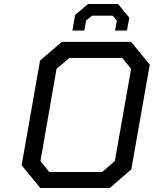

<svg xmlns="http://www.w3.org/2000/svg" viewBox="-20 -948 775 968"><path d="M345 -794 359 -873 424 -928H575L632 -859L620 -794H560L569 -844L548 -869H444L414 -844L405 -794ZM183 0 89 -115 182 -643 292 -737H641L735 -622L642 -94L533 0ZM228 -81H495L559 -136L641 -601L596 -656H330L265 -601L184 -136Z"/></svg>

Font: Tomorrow
Style: Italic
Weight: 400
Italic angle: -10°
Designer: Tony de Marco, Monica Rizzolli
Foundry: Just in Type
Version: Version 2.002